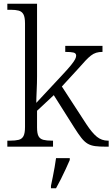

<svg xmlns="http://www.w3.org/2000/svg" viewBox="-20 -780 598 1021"><path d="M19 0V-32H33Q62 -32 79.5 -36.5Q97 -41 105 -56.5Q113 -72 113 -105V-655Q113 -689 104.5 -704Q96 -719 79.5 -723.5Q63 -728 37 -728H19V-760H177V-374Q177 -358 176.5 -338Q176 -318 175 -297.5Q174 -277 173.5 -260Q173 -243 173 -233L310 -380Q342 -414 358 -434Q374 -454 379.5 -465Q385 -476 385 -484Q385 -497 371 -500.5Q357 -504 327 -504V-536H525V-504Q506 -504 491.5 -499.5Q477 -495 463.5 -484.5Q450 -474 434.5 -457.5Q419 -441 398 -417L309 -320L439 -120Q470 -73 495.5 -52.5Q521 -32 554 -32H558V0H544Q509 0 486 -3Q463 -6 446 -16Q429 -26 412.5 -47Q396 -68 374 -103L266 -274L177 -191V-102Q177 -70 185 -55.5Q193 -41 210.5 -36.5Q228 -32 256 -32H262V0ZM251 208Q256 185 261 159.5Q266 134 270.5 109Q275 84 278 61H351V71Q342 92 329.5 119Q317 146 303.5 173Q290 200 278 221H251Z"/></svg>

Font: Noto Serif Khmer Light
Style: Regular
Weight: 300
Version: Version 2.003